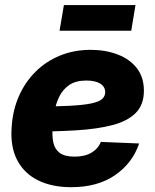

<svg xmlns="http://www.w3.org/2000/svg" viewBox="-20 -739 623 770"><path d="M265.6 11.7Q188 11.7 132.1 -16.1Q76.2 -43.9 48.3 -98.1Q20.5 -152.3 26.9 -231Q31.2 -297.4 55.9 -353.5Q80.6 -409.7 122.6 -451.4Q164.6 -493.2 220.7 -516.1Q276.9 -539.1 343.8 -539.1Q403.3 -539.1 451.9 -520.5Q500.5 -502 528.8 -465.6Q557.1 -429.2 557.1 -375Q557.1 -319.3 524.7 -286.4Q492.2 -253.4 430.9 -237.3Q369.6 -221.2 282 -216.1Q194.3 -210.9 83.5 -210.9L100.1 -311.5Q195.3 -311.5 254.6 -314.5Q314 -317.4 345.9 -324.2Q377.9 -331.1 389.9 -342.3Q401.9 -353.5 401.9 -369.1Q401.9 -391.1 382.1 -403.6Q362.3 -416 326.2 -416Q283.2 -416 257.1 -397.7Q231 -379.4 217 -350.1Q203.1 -320.8 197.8 -287.8Q192.4 -254.9 190.9 -226.1Q188.5 -192.4 194.1 -166.5Q199.7 -140.6 219.7 -125.7Q239.7 -110.8 279.3 -110.8Q320.3 -110.8 347.2 -127Q374 -143.1 384.3 -169.9L538.1 -163.6Q511.2 -84.5 441.2 -36.4Q371.1 11.7 265.6 11.7ZM523.4 -718.8 506.3 -615.7H218.8L236.3 -718.8Z"/></svg>

Font: Inter 24pt ExtraBold
Style: Italic
Weight: 800
Italic angle: -9.3988°
Designer: Rasmus Andersson
Foundry: rsms
Version: Version 4.001;git-66647c0bb